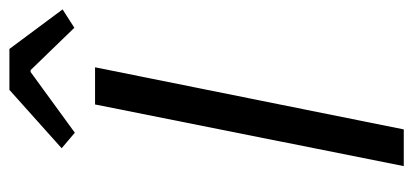

<svg xmlns="http://www.w3.org/2000/svg" viewBox="-255 -623 878 408"><g transform="rotate(-90 184.0 -419.0)"><path d="M35 0H113L245 -656H166ZM106 -699 235 -793H239L329 -700L368 -725L284 -838H197L73 -727Z"/></g></svg>

Font: Source Sans Pro
Style: Italic
Weight: 400
Italic angle: -11°
Designer: Paul D. Hunt
Foundry: Adobe Systems Incorporated
Version: Version 3.006;hotconv 1.0.111;makeotfexe 2.5.65597